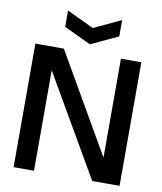

<svg xmlns="http://www.w3.org/2000/svg" viewBox="-93 -935 850 1010"><g transform="rotate(10 332.0 -430.5)"><path d="M49 0V-660H201L504 -135H506V-660H615V0H469L160 -533H158V0ZM188 -861 332 -793 477 -861V-774L332 -706L188 -774Z"/></g></svg>

Font: Bricolage Grotesque 48pt Medium
Style: Regular
Weight: 500
Designer: Mathieu Triay
Foundry: Atelier Triay
Version: Version 1.000; ttfautohint (v1.8.4.7-5d5b);gftools[0.9.32]